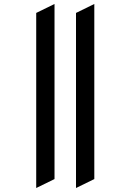

<svg xmlns="http://www.w3.org/2000/svg" viewBox="-20 -742 656 965"><path d="M162 203V-677L254 -722V158ZM362 203V-677L454 -722V158Z"/></svg>

Font: Overpass Mono Light Medium
Style: Regular
Weight: 500
Monospace: yes
Version: Version 4.000